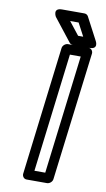

<svg xmlns="http://www.w3.org/2000/svg" viewBox="-96 -891 530 962"><g transform="rotate(10 169.0 -410.0)"><path d="M143 -25 217 -629H272L198 -25ZM90 0C89 11 97 25 112 25H216C227 25 242 15 244 0L325 -654C326 -665 318 -679 303 -679H198C187 -679 172 -669 170 -654ZM241 -729 189 -795H232L267 -729ZM206 -687C210 -682 217 -679 224 -679H307C355 -679 333 -718 333 -718L272 -834C268 -841 261 -845 252 -845H139C90 -845 115 -803 115 -803Z"/></g></svg>

Font: Falling Sky
Style: CondOuObl
Weight: 400
Designer: Paul D. Hunt
Foundry: Adobe Systems Incorporated
Version: Version 1.02